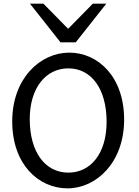

<svg xmlns="http://www.w3.org/2000/svg" viewBox="-20 -1011 753 1043"><path d="M559.1 -349.1C559.1 -175.8 471.2 -73.2 351.6 -73.2C224.6 -73.2 141.6 -185.5 141.6 -363.8C141.6 -532.7 228 -639.6 351.6 -639.6C475.6 -639.6 559.1 -529.3 559.1 -349.1ZM654.3 -361.3C654.3 -595.2 511.7 -725.1 356.4 -725.1C198.7 -725.1 46.4 -585.4 46.4 -351.6C46.4 -117.7 189.5 12.2 346.7 12.2C502.4 12.2 654.3 -127 654.3 -361.3ZM142.6 -991.2 308.6 -781.2H391.6L557.6 -991.2H484.4L350.1 -854.5L215.8 -991.2Z"/></svg>

Font: Andika
Style: Regular
Weight: 400
Designer: Victor Gaultney, Annie Olsen, Julie Remington, Don Collingsworth, Eric Hays
Foundry: SIL International
Version: Version 1.000